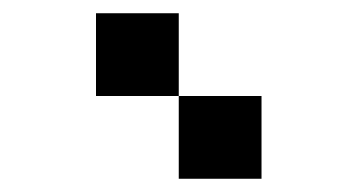

<svg xmlns="http://www.w3.org/2000/svg" viewBox="-20 -895 540 290"><path d="M125 -750V-875H250V-750ZM250 -625V-750H375V-625Z"/></svg>

Font: GalmuriMono7 Regular
Style: Regular
Weight: 400
Designer: Lee Minseo (quiple)
Version: Version 2.399;hotconv 1.1.1;makeotfexe 2.6.0 DEVELOPMENT